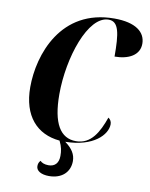

<svg xmlns="http://www.w3.org/2000/svg" viewBox="-100 -802 853 1092"><g transform="rotate(10 326.0 -255.5)"><path d="M259 218C334 218 379 174 379 111C379 73 360 41 317 10C479 8 554 -72 554 -133C554 -149 546 -161 535 -168C504 -80 463 -4 376 -4C286 -4 237 -82 237 -251C237 -462 321 -717 440 -717C499 -717 509 -650 509 -516C590 -516 652 -549 652 -615C652 -682 595 -729 471 -729C162 -729 67 -450 67 -262C67 -95 152 -3 284 9C301 43 304 67 304 94C304 134 284 158 246 158C222 158 205 150 198 141C188 150 185 162 185 174C185 201 215 218 259 218Z"/></g></svg>

Font: Noto Serif Display Condensed ExtraBold
Style: Italic
Weight: 800
Width: 3
Italic angle: -12°
Designer: Monotype Design Team
Foundry: Monotype Imaging Inc.
Version: Version 2.009